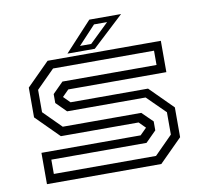

<svg xmlns="http://www.w3.org/2000/svg" viewBox="-77 -771 904 854"><g transform="rotate(-10 375.0 -344.0)"><path d="M67.5 0V-141.5H515.5L545 -171L516.5 -199.5H165.5L62.5 -302.5V-437L165.5 -540H677V-398.5H234L205 -369.5L234 -340.5H584L687 -237.5V-103L584 0ZM105.5 -39.5H567L648.5 -121.5V-222.5L566.5 -303.5H212L166.5 -349V-389.5L214.5 -437.5H639.5V-502H183.5L101.5 -420V-319L181 -239.5H535.5L583.5 -192.5V-152L535.5 -104H105.5ZM258 -556 380 -688H523.5L381.5 -556ZM319 -580H369.5L456 -663.5H397Z"/></g></svg>

Font: Tourney Expanded
Style: Regular
Weight: 400
Width: 7
Designer: Tyler Finck
Foundry: Etcetera Type Co
Version: Version 1.010; ttfautohint (v1.8.3)